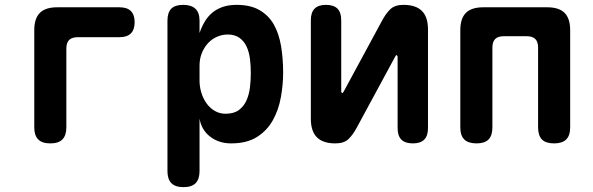

<svg xmlns="http://www.w3.org/2000/svg" viewBox="-20 -580 2440 790"><path d="M187 10Q153 10 137 -6.5Q121 -23 121 -56V-456Q121 -504 144 -527Q167 -550 215 -550H472Q503 -550 518.5 -534.5Q534 -519 534 -489Q534 -458 518.5 -442.5Q503 -427 472 -427H300Q277 -427 265 -416Q253 -405 253 -380V-56Q253 -23 237 -6.5Q221 10 187 10Z M734 -560Q767 -560 784 -544Q801 -528 801 -495V-444Q809 -468 821.5 -489.5Q834 -511 852 -526.5Q870 -542 895 -551Q920 -560 954 -560Q1011 -560 1048.5 -538Q1086 -516 1107 -478.5Q1128 -441 1136.5 -390Q1145 -339 1145 -281Q1145 -231 1135.5 -179Q1126 -127 1102.5 -85Q1079 -43 1037.5 -16.5Q996 10 931 10Q881 10 845 -17.5Q809 -45 801 -92V124Q801 157 785 173.5Q769 190 735 190Q701 190 685 173.5Q669 157 669 124V-495Q669 -528 684.5 -544Q700 -560 734 -560ZM917 -438Q894 -438 872.5 -428.5Q851 -419 835.5 -402Q820 -385 810.5 -361.5Q801 -338 801 -310V-249Q801 -223 808.5 -198.5Q816 -174 830 -154.5Q844 -135 864 -123.5Q884 -112 908 -112Q942 -112 962.5 -127Q983 -142 994 -166.5Q1005 -191 1008.5 -221Q1012 -251 1012 -280Q1012 -309 1008.5 -337.5Q1005 -366 994.5 -388.5Q984 -411 965 -424.5Q946 -438 917 -438Z M1259 -91V-497Q1259 -529 1274.5 -544.5Q1290 -560 1321 -560Q1353 -560 1368.5 -544.5Q1384 -529 1384 -497V-203Q1386 -197 1388 -197Q1390 -197 1391 -199L1394 -203L1552 -495Q1568 -525 1586.5 -542.5Q1605 -560 1640 -560Q1691 -560 1716 -535Q1741 -510 1741 -459V-53Q1741 -21 1725.5 -5.5Q1710 10 1679 10Q1647 10 1631.5 -5.5Q1616 -21 1616 -53V-347Q1614 -353 1612 -353Q1610 -353 1609 -352L1606 -347L1448 -55Q1432 -25 1413.5 -7.5Q1395 10 1360 10Q1309 10 1284 -15Q1259 -40 1259 -91Z M1941 10Q1907 10 1890.5 -6Q1874 -22 1874 -56V-456Q1874 -504 1897 -527Q1920 -550 1968 -550H2232Q2280 -550 2303 -527Q2326 -504 2326 -456V-56Q2326 -22 2309.5 -6Q2293 10 2260 10Q2226 10 2210 -6Q2194 -22 2194 -56V-384Q2194 -408 2182.5 -419.5Q2171 -431 2147 -431H2053Q2029 -431 2017.5 -419.5Q2006 -408 2006 -384V-56Q2006 -22 1990 -6Q1974 10 1941 10Z"/></svg>

Font: Maple Mono Normal NL
Style: Bold
Weight: 700
Monospace: yes
Designer: subframe7536
Version: Version 7.000